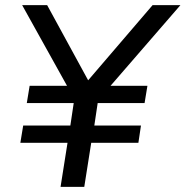

<svg xmlns="http://www.w3.org/2000/svg" viewBox="-20 -725 720 745"><path d="M215 0 242 -171H59L70 -238H253L266 -325H84L95 -392H251L249 -376L66 -705H163L331 -397H308L572 -705H680L395 -376L397 -392H552L541 -325H359L346 -238H527L517 -171H334L307 0Z"/></svg>

Font: Nunito Sans 12pt ExtraLight 12pt Medium
Style: Italic
Weight: 500
Italic angle: -9°
Version: Version 3.101;gftools[0.9.27]